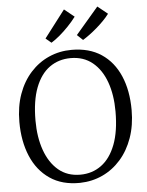

<svg xmlns="http://www.w3.org/2000/svg" viewBox="-64 -1036 843 1098"><g transform="rotate(-5 358.0 -487.0)"><path d="M351 11Q248 12.5 177.5 -35.8Q107 -84 71 -169.8Q35 -255.5 35 -366Q35 -454.5 60.5 -525.5Q86 -596.5 131.8 -647Q177.5 -697.5 238 -724.2Q298.5 -751 368 -751Q469 -751 538.5 -704.8Q608 -658.5 644.2 -574.5Q680.5 -490.5 680.5 -378Q680.5 -290.5 655.2 -219.2Q630 -148 585 -97Q540 -46 480.2 -18.2Q420.5 9.5 351 11ZM356 -35.5Q425 -35.5 477.2 -73.8Q529.5 -112 558.8 -188.2Q588 -264.5 588 -378Q588 -474 561.5 -547.5Q535 -621 483.8 -662.8Q432.5 -704.5 359 -704.5Q289.5 -704.5 237.5 -667.2Q185.5 -630 156.5 -554.8Q127.5 -479.5 127.5 -366Q127.5 -270 154 -195.5Q180.5 -121 231.2 -78.2Q282 -35.5 356 -35.5ZM438.5 -802 406 -832.5 536.5 -985 594 -938.5Q579 -918.5 559.5 -898.8Q540 -879 518.8 -860.8Q497.5 -842.5 477 -827.5Q456.5 -812.5 439.5 -802ZM257 -802 225.5 -828.5 345 -985 402.5 -938.5Q382.5 -912 357.5 -885.8Q332.5 -859.5 306.8 -837.8Q281 -816 258 -802Z"/></g></svg>

Font: Merriweather 20pt Light
Style: Regular
Weight: 300
Version: Version 2.100